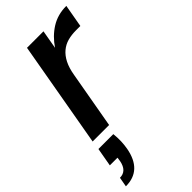

<svg xmlns="http://www.w3.org/2000/svg" viewBox="-278 -615 939 939"><g transform="rotate(-45 192.0 -145.0)"><path d="M120 46Q123 74 122 98.5Q121 123 117 145Q94 270 -17 270L-8 220Q39 220 50 163L53 142H0L17 46ZM23 0 120 -551H234L217 -454Q249 -502 295 -531Q341 -560 401 -560L380 -442H351Q319 -442 293 -435Q267 -428 246 -410.5Q225 -393 210.5 -364.5Q196 -336 189 -294L137 0Z"/></g></svg>

Font: SVN-Poppins Medium
Style: Italic
Weight: 500
Italic angle: -10°
Designer: Ninad Kale (Devanagari), Jonny Pinhorn (Latin)
Foundry: Indian Type Foundry
Version: Version 3.002 2017; ttfautohint (v1.8.3)